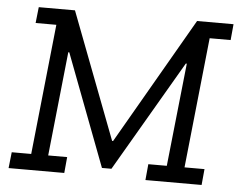

<svg xmlns="http://www.w3.org/2000/svg" viewBox="-48 -708 954 766"><g transform="rotate(5 428.5 -325.0)"><path d="M20 -64H98L153 -586H70L77 -650H222L415 -144H419L711 -650H857L851 -586H767L712 -64H792L786 0H561L567 -64H641L685 -477H681L422 -33H384L214 -481H210L166 -64H242L236 0H13Z"/></g></svg>

Font: Zilla Slab Regular
Style: Italic
Weight: 400
Italic angle: -6°
Designer: Typotheque.com
Foundry: Typotheque type foundry
Version: Version 1.1; 2017; ttfautohint (v1.6)